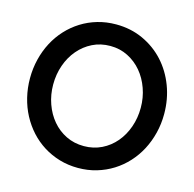

<svg xmlns="http://www.w3.org/2000/svg" viewBox="-111 -868 1004 995"><g transform="rotate(15 391.0 -370.0)"><path d="M392.1 15.1Q339.4 15.1 292.5 1.2Q245.6 -12.7 205.6 -37.8Q165.5 -63 133.5 -98.1Q101.6 -133.3 78.9 -176Q56.2 -218.8 44.2 -268.1Q32.2 -317.4 32.2 -370.1Q32.2 -423.3 44.4 -472.7Q56.6 -522 79.1 -564.7Q101.6 -607.4 133.8 -642.3Q166 -677.2 206.1 -702.4Q246.1 -727.5 293 -741.2Q339.8 -754.9 392.1 -754.9Q471.2 -754.9 537.1 -724.6Q603 -694.3 650.9 -642.1Q698.7 -589.8 725.3 -519.8Q752 -449.7 752 -370.1Q752 -316.9 739.7 -267.8Q727.5 -218.8 705.1 -176Q682.6 -133.3 650.4 -98.1Q618.2 -63 578.1 -37.8Q538.1 -12.7 491.2 1.2Q444.3 15.1 392.1 15.1ZM392.1 -639.2Q339.8 -639.2 296.6 -617.7Q253.4 -596.2 222.2 -559.3Q190.9 -522.5 173.8 -473.6Q156.7 -424.8 156.7 -370.1Q156.7 -315.4 174.1 -266.6Q191.4 -217.8 222.4 -181.2Q253.4 -144.5 296.6 -123.3Q339.8 -102.1 392.1 -102.1Q443.8 -102.1 487.1 -123.3Q530.3 -144.5 561.3 -181.2Q592.3 -217.8 609.4 -266.6Q626.5 -315.4 626.5 -370.1Q626.5 -424.3 609.1 -473.1Q591.8 -522 560.8 -558.8Q529.8 -595.7 486.8 -617.4Q443.8 -639.2 392.1 -639.2Z"/></g></svg>

Font: Twentytwelve Slab
Style: TwentytwelveSlab
Weight: 700
Designer: Domenico Catapano
Version: Version 1.00 2012